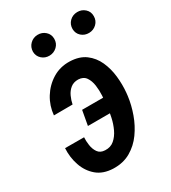

<svg xmlns="http://www.w3.org/2000/svg" viewBox="-181 -818 817 920"><g transform="rotate(-30 227.5 -357.5)"><path d="M237.8 -443.4Q212.4 -443.8 195.3 -430.2Q178.2 -416.5 168.5 -395.3Q158.7 -374 154.8 -353L51.3 -352.5Q55.7 -402.8 82 -445.6Q108.4 -488.3 150.6 -514.2Q192.9 -540 245.1 -538.6Q297.9 -537.1 331.3 -512.2Q364.7 -487.3 382.6 -447.8Q400.4 -408.2 405.3 -362.5Q410.2 -316.9 406.2 -273.9L404.3 -256.3Q398.4 -209.5 381.3 -161.9Q364.3 -114.3 335.9 -74.7Q307.6 -35.2 266.6 -11.5Q225.6 12.2 171.4 10.7Q115.7 8.8 81.3 -20.5Q46.9 -49.8 31.5 -95Q16.1 -140.1 19 -189.9L124 -189.5Q122.6 -169.9 126 -145.8Q129.4 -121.6 141.8 -103.8Q154.3 -85.9 180.7 -85Q210.9 -83.5 231.4 -101.3Q252 -119.1 264.9 -146.7Q277.8 -174.3 284.2 -204.1Q290.5 -233.9 293.5 -256.3L295.4 -273.4Q296.9 -291.5 298.6 -319.3Q300.3 -347.2 296.4 -375.5Q292.5 -403.8 279.1 -423.1Q265.6 -442.4 237.8 -443.4ZM346.2 -308.1 331.5 -227.1H167L181.6 -308.1ZM116.7 -666.5Q117.2 -691.9 134.3 -708.7Q151.4 -725.6 176.3 -726.1Q200.7 -726.6 218.5 -710.7Q236.3 -694.8 236.3 -669.9Q236.3 -644.5 218.8 -627.9Q201.2 -611.3 176.8 -610.8Q152.3 -610.4 134.8 -626.2Q117.2 -642.1 116.7 -666.5ZM335.4 -666Q335.4 -691.4 352.5 -708.3Q369.6 -725.1 395 -725.6Q419.4 -726.1 437.3 -710Q455.1 -693.8 454.6 -668.9Q454.6 -644 437.3 -627.4Q419.9 -610.8 395.5 -610.4Q371.1 -609.9 353.5 -625.5Q335.9 -641.1 335.4 -666Z"/></g></svg>

Font: Roboto Condensed Medium
Style: Italic
Weight: 500
Italic angle: -12°
Designer: Christian Robertson
Foundry: Google
Version: Version 3.0; 2020